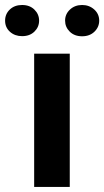

<svg xmlns="http://www.w3.org/2000/svg" viewBox="-70 -741 413 761"><path d="M206.5 0H65.4V-528.3H206.5ZM-49.8 -659.2Q-49.8 -685.5 -31 -703.4Q-12.2 -721.2 17.6 -721.2Q47.9 -721.2 66.4 -702.9Q85 -684.6 85 -659.2Q85 -633.8 66.4 -615.7Q47.9 -597.7 17.6 -597.7Q-11.2 -597.7 -30.5 -615Q-49.8 -632.3 -49.8 -659.2ZM188 -659.2Q188 -685.1 207.3 -703.1Q226.6 -721.2 255.4 -721.2Q283.7 -721.2 303.5 -703.4Q323.2 -685.5 323.2 -659.2Q323.2 -633.8 304.4 -615.5Q285.6 -597.2 255.4 -597.2Q225.1 -597.2 206.5 -615.5Q188 -633.8 188 -659.2Z"/></svg>

Font: RobotoInd
Style: Bold
Weight: 700
Designer: Google
Version: Version 2.001150; 2014